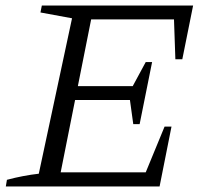

<svg xmlns="http://www.w3.org/2000/svg" viewBox="-20 -673 749 693"><path d="M1 0 5 -24Q35 -32 64 -37.5Q93 -43 120 -46L240 -607L126 -628L131 -653H677L638 -459H613L608 -603H309L261 -362H459L506 -449H529L484 -225H461L449 -312H251L199 -51H506L574 -216H599L556 0Z"/></svg>

Font: Piazzolla Thin Light
Style: Italic
Weight: 300
Italic angle: -11.3°
Version: Version 2.005